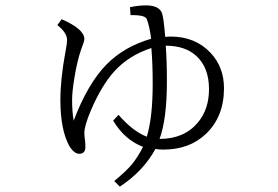

<svg xmlns="http://www.w3.org/2000/svg" viewBox="-20 -653 1040 719"><path d="M529.8 -141.1Q551.8 -213.9 551.8 -338.9Q551.8 -414.1 546.9 -473.1Q462.4 -445.8 407.7 -385.3Q359.9 -332.5 319.8 -238.3Q295.9 -181.6 295.9 -155.3Q295.9 -145.5 297.9 -131.3Q299.8 -119.1 299.8 -103Q299.8 -77.1 276.9 -77.1Q257.8 -77.1 239.7 -106Q206.1 -167 206.1 -279.3Q206.1 -356.9 225.1 -459Q231 -487.3 231 -503.9Q231 -530.3 194.8 -559.1L210.9 -581.1Q295.9 -543.9 295.9 -506.8Q295.9 -498 284.7 -470.2Q268.6 -424.8 258.3 -359.4Q250 -309.1 250 -278.8Q250 -233.9 255.9 -201.2Q309.1 -341.3 379.9 -412.6Q445.8 -479 545.9 -507.8Q540.5 -552.7 529.8 -581.1Q523.4 -597.7 468.8 -596.2L466.8 -626Q497.6 -632.8 526.9 -632.8Q576.2 -632.8 586.9 -603Q593.3 -583.5 598.6 -515.1Q608.9 -516.1 618.7 -516.1Q710.9 -516.1 768.1 -455.6Q818.8 -401.9 818.8 -322.8Q818.8 -216.3 751.5 -151.9Q689.9 -92.8 591.8 -92.8Q575.2 -92.8 562 -95.2Q516.6 -11.7 428.7 45.9L407.7 24.9Q451.7 -11.2 473.6 -37.1Q495.6 -64 515.6 -103Q446.3 -129.9 403.8 -201.2L423.8 -223.1Q477.5 -161.1 529.8 -141.1ZM577.6 -132.8Q669.4 -132.8 720.7 -193.8Q762.7 -244.1 762.7 -318.8Q762.7 -399.9 715.3 -443.4Q673.3 -481.9 600.6 -481.9Q605 -429.2 605 -347.2Q605 -208 577.6 -132.8Z"/></svg>

Font: I.Ming
Style: Regular
Weight: 400
Designer: Ichiten Fonts Project
Version: Version 6.11; Dec 27, 2019